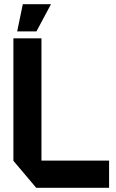

<svg xmlns="http://www.w3.org/2000/svg" viewBox="-20 -897 553 917"><path d="M153 0 44 -129V-130H501V0ZM44 -130V-714H178V-130ZM62 -747 89 -877H223V-876L154 -747Z"/></svg>

Font: Foldit SemiBold
Style: Regular
Weight: 600
Version: Version 1.003